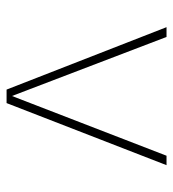

<svg xmlns="http://www.w3.org/2000/svg" viewBox="8 -522 514 569"><g transform="rotate(90 264.5 -237.0)"><path d="M245 0 60 -474H89L264 -16L441 -474H469L285 0Z"/></g></svg>

Font: Kanit Thin
Style: Regular
Weight: 250
Designer: Katatrad Team
Foundry: CadsonDemak
Version: Version 2.000; ttfautohint (v1.8.3)